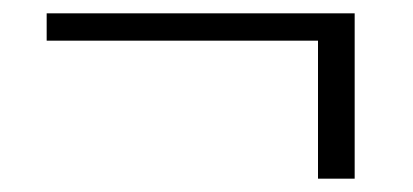

<svg xmlns="http://www.w3.org/2000/svg" viewBox="-20 -395 620 288"><path d="M512 -127H457V-334H50V-375H512Z"/></svg>

Font: Kaisei Tokumin
Style: Bold
Weight: 700
Designer: Font-Kai, 金井和夫
Foundry: KAZUO KANAI
Version: Version 5.003